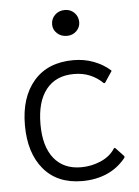

<svg xmlns="http://www.w3.org/2000/svg" viewBox="-51 -800 562 776"><g transform="rotate(-5 230.0 -412.5)"><path d="M429 -151Q431 -148 429 -144Q397 -104 352 -84.5Q307 -65 252 -65Q151 -65 95.5 -131Q40 -197 40 -310Q40 -423 97 -489Q154 -555 258 -555Q302 -555 340 -540.5Q378 -526 405 -502Q410 -499 406 -495L378 -453Q375 -450 371 -453Q350 -474 321 -486.5Q292 -499 255 -499Q182 -499 142.5 -449.5Q103 -400 103 -308Q103 -218 142 -169.5Q181 -121 252 -121Q294 -121 332 -137.5Q370 -154 390 -185Q393 -189 397 -185ZM241 -655Q217 -655 201 -670Q185 -685 185 -706Q185 -729 201 -744.5Q217 -760 241 -760Q264 -760 279.5 -744.5Q295 -729 295 -706Q295 -685 279.5 -670Q264 -655 241 -655Z"/></g></svg>

Font: Gowun Dodum
Style: Regular
Weight: 400
Designer: Yanghee Ryu
Foundry: Yanghee Ryu
Version: Version 2.000